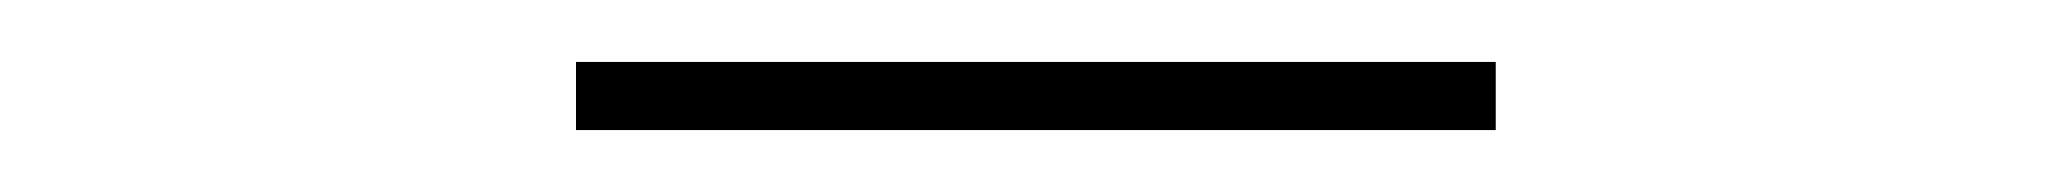

<svg xmlns="http://www.w3.org/2000/svg" viewBox="-20 -632 665 62"><path d="M166 -590H463V-612H166Z"/></svg>

Font: Inconsolata Expanded ExtraLight
Style: Regular
Weight: 200
Width: 7
Monospace: yes
Designer: Raph Levien, Cyreal, Brenton Simpson
Foundry: Raph Levien, Cyreal, Google
Version: Version 3.100